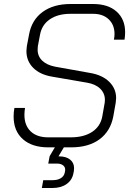

<svg xmlns="http://www.w3.org/2000/svg" viewBox="-20 -728 660 959"><path d="M549 -530Q552 -545 552 -558Q552 -604 523 -631.5Q494 -659 445 -659H332Q269 -659 229 -631.5Q189 -604 180 -555L169 -497Q168 -491 168 -480Q168 -447 191 -425Q214 -403 255 -395L428 -364Q490 -354 525 -320Q560 -286 560 -238Q560 -231 558 -215L546 -147Q532 -73 477.5 -32.5Q423 8 335 8H299L272 53H275Q310 53 330 69Q350 85 350 112Q350 121 349 126L347 136Q341 171 313 191Q285 211 242 211H189L196 172H242Q267 172 283 162.5Q299 153 303 136L305 126Q308 109 296.5 99Q285 89 264 89H221L228 52L254 8H221Q140 8 94 -33Q48 -74 48 -146Q48 -169 52 -189H105Q102 -171 102 -154Q102 -102 133 -72Q164 -42 221 -42H333Q399 -42 440.5 -69.5Q482 -97 491 -147L503 -215Q504 -220 504 -229Q504 -262 480.5 -285Q457 -308 415 -315L241 -345Q180 -355 146 -389Q112 -423 112 -473Q112 -481 114 -497L125 -555Q138 -628 192.5 -668Q247 -708 332 -708H445Q520 -708 562.5 -670Q605 -632 605 -567Q605 -550 602 -530Z"/></svg>

Font: Bai Jamjuree Light
Style: Italic
Weight: 300
Italic angle: -10°
Version: Version 1.000; ttfautohint (v1.6)